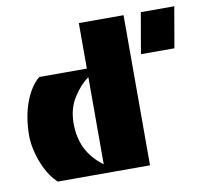

<svg xmlns="http://www.w3.org/2000/svg" viewBox="-68 -649 779 723"><g transform="rotate(-10 321.5 -287.0)"><path d="M96 0Q69 -26 52.5 -60Q36 -94 28 -128Q20 -162 20 -186Q20 -260 41 -316Q62 -372 96 -400H278V-574H449V0ZM278 -34V-367Q246 -345 219.5 -303Q193 -261 193 -205Q193 -151 213.5 -109Q234 -67 278 -34ZM488 -418 515 -574H643L616 -418Z"/></g></svg>

Font: Tac One
Style: Regular
Weight: 400
Designer: Oluseyi Olusanya, David Udoh, Eyiyemi Adegbite, Mirko Velimirović
Version: Version 1.003; ttfautohint (v1.8.4.7-5d5b)